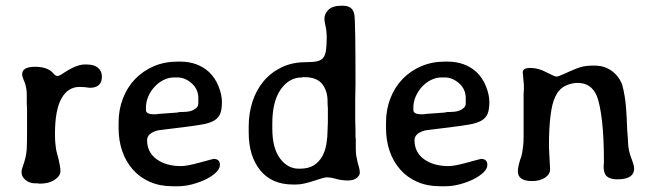

<svg xmlns="http://www.w3.org/2000/svg" viewBox="-20 -641 2267 667"><path d="M256 -339Q216 -339 193.5 -299Q171 -259 171 -176Q171 -158 172 -146Q173 -134 174.5 -124.5Q176 -115 178.5 -106.5Q181 -98 184 -86Q186 -75 188 -65Q190 -55 190 -47Q190 -30 170 -16.5Q150 -3 118 -3L111 -4H103Q83 -4 69 -15.5Q55 -27 55 -41V-48Q55 -52 64 -77Q72 -103 73 -126Q74 -149 74 -189V-260L73 -283V-314Q73 -335 65 -357Q57 -374 57 -383Q57 -409 102 -409Q148 -409 167 -384Q174 -377 180 -377Q186 -377 202 -388Q246 -417 274 -417H281Q307 -417 320.5 -405.5Q334 -394 334 -375Q334 -336 292 -336Q274 -339 256 -339Z M598 6H579Q535 6 500 -9.5Q465 -25 441 -52.5Q417 -80 404.5 -116.5Q392 -153 392 -196V-215Q392 -260 407 -299Q422 -338 449.5 -366.5Q477 -395 514.5 -411Q552 -427 597 -427H606Q666 -427 706 -391Q728 -370 739.5 -340.5Q751 -311 751 -287Q751 -261 745 -246Q739 -231 723.5 -222Q708 -213 682 -208.5Q656 -204 616 -199Q576 -194 554.5 -191.5Q533 -189 528 -188Q491 -178 491 -154Q491 -112 524 -88Q557 -64 609 -64Q630 -64 673 -76Q696 -82 708 -85.5Q720 -89 722 -89Q744 -89 744 -68Q744 -55 730.5 -42Q717 -29 696 -18.5Q675 -8 649 -1Q623 6 598 6ZM615 -252Q622 -252 631 -253Q640 -254 648.5 -257.5Q657 -261 663 -267Q669 -273 669 -282V-300Q669 -331 646 -351.5Q623 -372 596 -372H585Q566 -372 548 -363Q530 -354 516.5 -339Q503 -324 495 -305.5Q487 -287 487 -267V-259Q487 -244 515 -244H525L527 -245L596 -250Q598 -251 600.5 -251Q603 -251 606 -252Z M1043 -425Q1067 -425 1081 -428Q1095 -431 1102.5 -440Q1110 -449 1112.5 -466.5Q1115 -484 1115 -513Q1115 -522 1114 -531.5Q1113 -541 1111 -550Q1107 -567 1107 -575Q1107 -594 1121.5 -607.5Q1136 -621 1164 -621H1172Q1206 -621 1211 -590Q1215 -570 1215 -349L1214 -297V-225L1215 -186V-166L1216 -157V-123Q1216 -110 1218 -98Q1220 -86 1223 -74Q1230 -53 1230 -41Q1230 -32 1219.5 -23Q1209 -14 1188 -14Q1167 -14 1146 -20Q1135 -23 1127.5 -24Q1120 -25 1115 -25Q1107 -25 1071 -13Q1053 -7 1037.5 -3.5Q1022 0 1008 0H998Q924 0 884 -49.5Q844 -99 844 -180V-202Q844 -247 857 -287.5Q870 -328 895.5 -358.5Q921 -389 958 -407Q995 -425 1043 -425ZM1118 -288Q1118 -326 1099 -349.5Q1080 -373 1037 -373H1033L1029 -372Q984 -372 955 -330Q926 -288 926 -213V-194Q926 -127 952.5 -91Q979 -55 1018 -55H1022Q1052 -55 1070.5 -67Q1089 -79 1099.5 -98Q1110 -117 1114 -141.5Q1118 -166 1118 -190L1119 -217V-266L1118 -279Z M1527 6H1508Q1464 6 1429 -9.5Q1394 -25 1370 -52.5Q1346 -80 1333.5 -116.5Q1321 -153 1321 -196V-215Q1321 -260 1336 -299Q1351 -338 1378.5 -366.5Q1406 -395 1443.5 -411Q1481 -427 1526 -427H1535Q1595 -427 1635 -391Q1657 -370 1668.5 -340.5Q1680 -311 1680 -287Q1680 -261 1674 -246Q1668 -231 1652.5 -222Q1637 -213 1611 -208.5Q1585 -204 1545 -199Q1505 -194 1483.5 -191.5Q1462 -189 1457 -188Q1420 -178 1420 -154Q1420 -112 1453 -88Q1486 -64 1538 -64Q1559 -64 1602 -76Q1625 -82 1637 -85.5Q1649 -89 1651 -89Q1673 -89 1673 -68Q1673 -55 1659.5 -42Q1646 -29 1625 -18.5Q1604 -8 1578 -1Q1552 6 1527 6ZM1544 -252Q1551 -252 1560 -253Q1569 -254 1577.5 -257.5Q1586 -261 1592 -267Q1598 -273 1598 -282V-300Q1598 -331 1575 -351.5Q1552 -372 1525 -372H1514Q1495 -372 1477 -363Q1459 -354 1445.5 -339Q1432 -324 1424 -305.5Q1416 -287 1416 -267V-259Q1416 -244 1444 -244H1454L1456 -245L1525 -250Q1527 -251 1529.5 -251Q1532 -251 1535 -252Z M1829 -12H1828Q1779 -12 1779 -46Q1779 -60 1787 -86Q1792 -98 1794 -109.5Q1796 -121 1797.5 -135Q1799 -149 1799 -167Q1799 -185 1799 -211V-314Q1800 -325 1800 -332.5Q1800 -340 1800 -345L1796 -390Q1796 -405 1823 -405Q1850 -405 1878 -390Q1907 -375 1913 -375Q1920 -375 1939 -384Q1958 -393 1983 -403Q2008 -413 2035 -413H2047Q2079 -413 2104 -395.5Q2129 -378 2141 -348Q2146 -332 2150.5 -304Q2155 -276 2157 -234L2159 -187Q2161 -167 2162 -142.5Q2163 -118 2173 -92Q2183 -66 2183 -56Q2183 -18 2125 -18Q2100 -18 2088.5 -28Q2077 -38 2077 -62L2078 -78Q2078 -163 2071.5 -219.5Q2065 -276 2054 -306Q2035 -353 1987 -353Q1964 -353 1942.5 -342Q1921 -331 1909 -305Q1887 -261 1887 -131L1891 -53Q1891 -35 1873 -23.5Q1855 -12 1829 -12Z"/></svg>

Font: Stylish
Style: Regular
Weight: 400
Version: Version 1.64